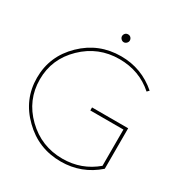

<svg xmlns="http://www.w3.org/2000/svg" viewBox="-190 -966 1045 1105"><g transform="rotate(30 333.0 -414.0)"><path d="M372 -360V-340H592V-99C529 -46 456 -19 371 -19C278 -19 198 -51 131 -116C64 -181 31 -259 31 -350C31 -441 64 -518 131 -583C198 -648 278 -680 371 -680C459 -680 535 -652 598 -596L611 -609C542 -669 462 -699 371 -699C272 -699 188 -665 118 -597C47 -528 12 -446 12 -350C12 -254 47 -172 118 -103C188 -34 272 0 371 0C462 0 543 -30 612 -91V-360ZM360 -821C355 -826 349 -828 342 -828C335 -828 329 -826 324 -821C319 -816 316 -809 316 -802C316 -795 319 -789 324 -784C329 -779 335 -776 342 -776C349 -776 355 -779 360 -784C365 -789 368 -795 368 -802C368 -809 365 -816 360 -821Z"/></g></svg>

Font: Argentum Sans Thin
Style: Regular
Weight: 250
Designer: Julieta Ulanovsky
Foundry: Julieta Ulanovsky
Version: Version 5.001;February 15, 2019;FontCreator 11.5.0.2425 64-b